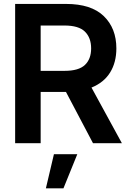

<svg xmlns="http://www.w3.org/2000/svg" viewBox="-20 -748 667 1003"><path d="M59.1 0V-727.5H324.7Q456.5 -727.5 522.2 -663.8Q587.9 -600.1 587.9 -495.1Q587.9 -422.4 555.4 -369.6Q522.9 -316.9 458 -290.5L616.7 0H465.8L324.7 -267.6Q323.7 -267.6 322.8 -267.6H192.4V0ZM192.4 -377.9H317.4Q391.1 -377.9 423.6 -408.7Q456.1 -439.5 456.1 -495.1Q456.1 -550.8 423.6 -582.8Q391.1 -614.7 316.9 -614.7H192.4ZM219.7 235.8 261.7 57.6H383.8L311.5 235.8Z"/></svg>

Font: Inter Display Semi Bold
Style: Regular
Weight: 600
Designer: Rasmus Andersson
Foundry: rsms
Version: Version 4.000;git-37864ae